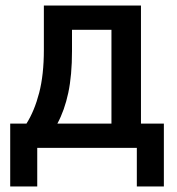

<svg xmlns="http://www.w3.org/2000/svg" viewBox="-20 -536 640 696"><path d="M17 -88H76Q105 -134 122 -199.5Q139 -265 139 -355V-516H491V-88H574V140H476V0H115V140H17ZM384 -88V-428H241V-351Q241 -263 227.5 -199.5Q214 -136 188 -88Z"/></svg>

Font: IBM Plaex Mono Medium
Style: Regular
Weight: 500
Designer: Mike Abbink, Paul van der Laan, Pieter van Rosmalen
Foundry: Bold Monday
Version: Version 2.003